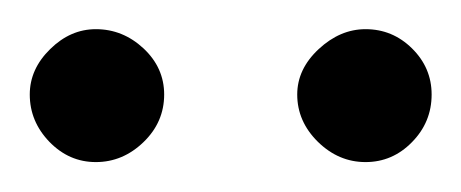

<svg xmlns="http://www.w3.org/2000/svg" viewBox="-20 -606 310 129"><path d="M270 -542.5Q270 -523.9 256.8 -510.5Q243.7 -497.1 225.6 -497.1Q207.5 -497.1 193.6 -510.7Q179.7 -524.4 179.7 -542.5Q179.7 -559.6 194.1 -573Q208.5 -586.4 225.6 -586.4Q243.7 -586.4 256.8 -573.5Q270 -560.5 270 -542.5ZM90.3 -542.5Q90.3 -523.9 76.4 -510.5Q62.5 -497.1 44.4 -497.1Q26.4 -497.1 13.2 -510.7Q0 -524.4 0 -542.5Q0 -559.6 13.7 -573Q27.3 -586.4 44.4 -586.4Q62.5 -586.4 76.4 -573.5Q90.3 -560.5 90.3 -542.5Z"/></svg>

Font: Rohingya Solluk
Style: Regular
Weight: 400
Designer: SIL International
Foundry: SIL International
Version: Version 1.001